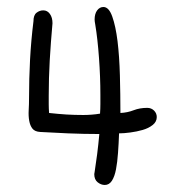

<svg xmlns="http://www.w3.org/2000/svg" viewBox="-20 -523 503 552"><path d="M252 -28.3Q255.9 -52.7 259.3 -79.6Q262.7 -106.4 265.6 -137.7Q221.7 -137.7 175.3 -139.6Q128.9 -141.6 95.7 -143.6Q80.1 -144.5 73.2 -153.3Q66.4 -162.1 64 -175.8Q61.5 -189.5 62.5 -206.5Q63.5 -223.6 63.5 -241.2Q63.5 -296.9 66.4 -351.6Q69.3 -406.2 76.2 -461.9Q76.2 -479.5 85 -486.3Q93.8 -493.2 104.5 -493.2Q116.2 -493.2 123.5 -482.9Q130.9 -472.7 130.9 -456.1Q126 -401.4 123 -349.6Q120.1 -297.9 120.1 -248Q120.1 -235.4 120.1 -223.1Q120.1 -210.9 121.1 -198.2Q147.5 -195.3 170.9 -193.8Q194.3 -192.4 219.7 -192.4Q231.4 -192.4 243.7 -193.4Q255.9 -194.3 267.6 -196.3Q268.6 -210 268.6 -223.6Q268.6 -237.3 268.6 -251Q268.6 -301.8 264.6 -356.4Q260.7 -411.1 253.9 -452.1Q252 -461.9 252 -466.8Q252 -483.4 259.3 -493.2Q266.6 -502.9 277.3 -502.9Q293 -502.9 302.7 -475.6Q312.5 -448.2 317.9 -404.8Q323.2 -361.3 324.7 -306.6Q326.2 -252 326.2 -198.2Q346.7 -199.2 364.3 -206.1Q381.8 -212.9 403.3 -212.9Q415 -212.9 422.9 -205.1Q430.7 -197.3 430.7 -186.5Q430.7 -172.9 418.9 -163.6Q407.2 -154.3 390.1 -149.4Q373 -144.5 354.5 -142.1Q335.9 -139.6 322.3 -139.6Q321.3 -110.4 319.3 -83.5Q317.4 -56.6 313.5 -36.1Q309.6 -15.6 301.8 -3.4Q293.9 8.8 281.2 8.8Q270.5 8.8 260.7 1Q251 -6.8 251 -22.5Q251 -24.4 251.5 -25.4Q252 -26.4 252 -28.3Z"/></svg>

Font: Hi Melody
Style: Regular
Weight: 400
Designer: YoonDesign Inc.
Foundry: YoonDesign Inc.
Version: Version 3.00